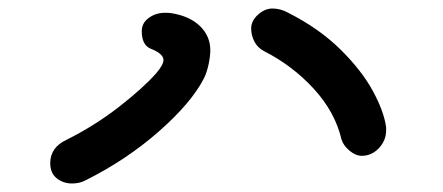

<svg xmlns="http://www.w3.org/2000/svg" viewBox="-20 -590 1040 451"><path d="M782 -263Q767 -327 717 -381.5Q667 -436 600 -470Q585 -478 577.5 -492.5Q570 -507 570 -523Q570 -541 586 -555.5Q602 -570 620 -570Q639 -570 657 -560Q730 -523 780 -473.5Q830 -424 856 -376Q882 -328 887 -291V-284Q887 -260 870 -242Q853 -224 830 -224Q815 -224 800.5 -236.5Q786 -249 782 -263ZM98 -207Q98 -244 137 -262Q203 -295 259.5 -339Q316 -383 347 -418Q364 -438 364 -449Q364 -464 333 -476Q313 -485 313 -517Q313 -536 329.5 -548Q346 -560 368 -560Q378 -560 383 -559Q426 -552 450 -528.5Q474 -505 474 -472Q474 -458 470 -439Q466 -420 459 -406Q430 -349 354 -282Q278 -215 182 -167Q168 -159 149 -159Q129 -159 113.5 -171Q98 -183 98 -207Z"/></svg>

Font: Tsukimi Rounded SemiBold
Style: Regular
Weight: 600
Designer: Takashi Funayama
Foundry: Takashi Funayama
Version: Version 1.032; ttfautohint (v1.8.3)